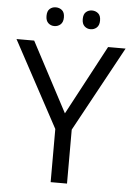

<svg xmlns="http://www.w3.org/2000/svg" viewBox="-60 -937 679 982"><g transform="rotate(5 280.0 -446.5)"><path d="M279.8 -356.9 470.2 -713.9H560.1L321.8 -276.9V0H237.8V-272.9L0 -713.9H90.8ZM142.6 -845.2Q142.6 -870.6 155.5 -881.8Q168.5 -893.1 186.5 -893.1Q205.1 -893.1 218.5 -881.8Q231.9 -870.6 231.9 -845.2Q231.9 -820.8 218.5 -808.8Q205.1 -796.9 186.5 -796.9Q168.5 -796.9 155.5 -808.8Q142.6 -820.8 142.6 -845.2ZM328.6 -845.2Q328.6 -870.6 341.6 -881.8Q354.5 -893.1 372.6 -893.1Q390.6 -893.1 404.1 -881.8Q417.5 -870.6 417.5 -845.2Q417.5 -820.8 404.1 -808.8Q390.6 -796.9 372.6 -796.9Q354.5 -796.9 341.6 -808.8Q328.6 -820.8 328.6 -845.2Z"/></g></svg>

Font: HunimalSansv1.5
Style: Regular
Weight: 400
Foundry: Ascender Corporation
Version: Version 1.10